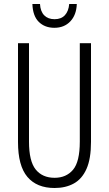

<svg xmlns="http://www.w3.org/2000/svg" viewBox="-20 -930 544 960"><path d="M435 -221Q435 -136 412.5 -85.5Q390 -35 349 -12.5Q308 10 253 10Q164 10 117 -45.5Q70 -101 70 -220V-714H125V-222Q125 -124 158.5 -82.5Q192 -41 253 -41Q311 -41 345 -81Q379 -121 379 -222V-714H435ZM364 -910Q362 -855 331.5 -823Q301 -791 252 -791Q204 -791 174 -820.5Q144 -850 142 -910H180Q182 -873 201 -853.5Q220 -834 253 -834Q286 -834 304.5 -854Q323 -874 326 -910Z"/></svg>

Font: Noto Sans Sinhala ExtraCondensed Light
Style: Regular
Weight: 300
Width: 2
Designer: Jelle Bosma - Monotype Design Team
Foundry: Monotype Imaging Inc.
Version: Version 2.006; ttfautohint (v1.8.4.7-5d5b)